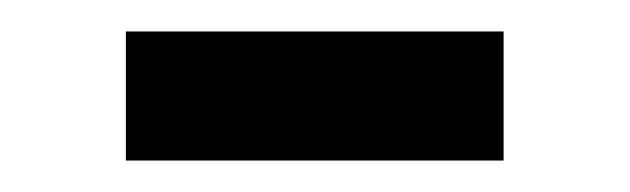

<svg xmlns="http://www.w3.org/2000/svg" viewBox="-20 -365 400 122"><path d="M60 -263V-345H300V-263Z"/></svg>

Font: IBM Plex Sans Condensed
Style: Regular
Weight: 400
Width: 3
Designer: Mike Abbink, Paul van der Laan, Pieter van Rosmalen
Foundry: Bold Monday
Version: Version 1.1